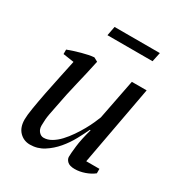

<svg xmlns="http://www.w3.org/2000/svg" viewBox="-166 -805 875 933"><g transform="rotate(30 271.0 -338.5)"><path d="M488 -55V-30Q468 -14 439.5 -4Q411 6 384 6Q355 6 342.5 -6Q330 -18 330 -32Q330 -50 335 -92.5Q340 -135 357 -196H353Q340 -168 320.5 -132Q301 -96 274 -64Q247 -32 212.5 -10Q178 12 136 12Q101 12 77 -12.5Q53 -37 53 -82Q53 -104 60 -147Q67 -190 77 -241Q87 -292 98.5 -345.5Q110 -399 119 -442L58 -451V-476Q74 -482 92.5 -488Q111 -494 129.5 -499Q148 -504 165 -507.5Q182 -511 196 -512L218 -500Q202 -425 185.5 -357.5Q169 -290 155 -215Q150 -191 144.5 -161.5Q139 -132 139 -97Q139 -76 150.5 -63Q162 -50 177 -50Q199 -50 221 -63Q243 -76 262.5 -97Q282 -118 299.5 -143.5Q317 -169 331 -194Q345 -219 354.5 -240.5Q364 -262 369 -275L413 -500H496L414 -55ZM197 -637 207 -689H461L450 -637Z"/></g></svg>

Font: PTSerifItalic
Style: Italic
Weight: 400
Italic angle: -12°
Designer: A.Korolkova, O.Umpeleva, V.Yefimov
Foundry: ParaType Ltd
Version: Version 1.000W OFL